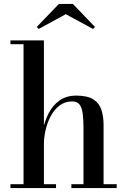

<svg xmlns="http://www.w3.org/2000/svg" viewBox="-20 -955 644 975"><path d="M33 0V-19.5H99.5V-730.5H33V-750H203V-19.5H264.5V0ZM342.5 0V-19.5H404V-305Q404 -347 400.2 -377.2Q396.5 -407.5 384.2 -423.8Q372 -440 346.5 -440Q309.5 -440 282.2 -419Q255 -398 237.5 -365Q220 -332 211.5 -294.5Q203 -257 203 -224L189.5 -222Q189.5 -256 198.2 -298.2Q207 -340.5 227 -379.8Q247 -419 281.5 -444.2Q316 -469.5 367.5 -469.5Q424.5 -469.5 454.5 -450Q484.5 -430.5 495.2 -396.8Q506 -363 506 -319.5V-19.5H572.5V0ZM176.5 -808 166.5 -818 279 -935H350L462.5 -818L452.5 -808L314 -883Z"/></svg>

Font: Bodoni Moda 11pt Medium
Style: Regular
Weight: 500
Designer: Owen Earl
Foundry: indestructible type
Version: Version 2.004